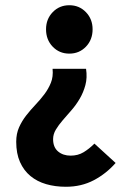

<svg xmlns="http://www.w3.org/2000/svg" viewBox="-20 -528 503 734"><path d="M232 186Q191 186 156.5 176Q122 166 96.5 145Q71 124 56.5 91.5Q42 59 42 14Q42 -17 53 -41.5Q64 -66 80.5 -87Q97 -108 115.5 -127.5Q134 -147 149.5 -167.5Q165 -188 174.5 -211.5Q184 -235 181 -265H309Q314 -231 306.5 -203Q299 -175 285 -151Q271 -127 253.5 -107Q236 -87 220 -68.5Q204 -50 193.5 -32.5Q183 -15 183 4Q183 35 202 51Q221 67 250 67Q278 67 299.5 54Q321 41 341 21L422 95Q386 136 338.5 161Q291 186 232 186ZM245 -323Q207 -323 181.5 -349.5Q156 -376 156 -416Q156 -455 181.5 -481.5Q207 -508 245 -508Q283 -508 308.5 -481.5Q334 -455 334 -416Q334 -376 308.5 -349.5Q283 -323 245 -323Z"/></svg>

Font: Giro Regular
Style: Bold
Weight: 700
Designer: Paul D. Hunt
Foundry: Adobe Systems Incorporated
Version: Version 1.000;PS 1.0;hotconv 1.0.88;makeotf.lib2.5.647800